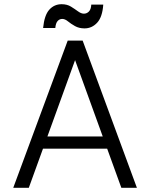

<svg xmlns="http://www.w3.org/2000/svg" viewBox="-20 -893 714 913"><path d="M43 0 302 -700H373L631 0H557L320 -654H354L117 0ZM163 -186 184 -244H490L511 -186ZM382 -758Q356 -758 336.5 -769Q317 -780 303 -791.5Q289 -803 276 -803Q263 -803 254 -793Q245 -783 243 -760H185Q191 -821 214.5 -847Q238 -873 273 -873Q299 -873 317.5 -861.5Q336 -850 351 -839Q366 -828 379 -828Q393 -828 403 -838.5Q413 -849 414 -871H471Q467 -812 442 -785Q417 -758 382 -758Z"/></svg>

Font: Host Grotesk Light
Style: Regular
Weight: 300
Designer: Doukan Karapınar
Foundry: Element Type
Version: Version 1.003